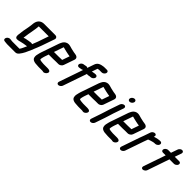

<svg xmlns="http://www.w3.org/2000/svg" viewBox="179 -1826 3110 3110"><g transform="rotate(45 1734.0 -271.0)"><path d="M408 -132C391 -144 363 -135 339 -132L324 -130C323 -129 319 -128 316 -128C288 -125 262 -118 236 -109C239 -123 240 -129 241 -143L244 -165C245 -180 247 -190 250 -208C258 -244 263 -282 269 -316L275 -352C277 -366 278 -379 279 -390C280 -402 279 -405 282 -413H509L446 -229C435 -197 420 -166 408 -132ZM536 -230 612 -449C617 -463 616 -474 609 -484C597 -501 586 -503 554 -503H317C259 -503 214 -477 194 -419C183 -386 186 -368 181 -337C175 -301 172 -268 163 -230C155 -199 153 -172 149 -145L147 -124L145 -109C136 -65 135 -18 178 -15C204 -15 229 -22 250 -28C266 -33 290 -36 308 -41L323 -43C337 -45 350 -47 363 -49C366 -49 371 -50 375 -51C356 -14 341 33 317 64H152C143 64 118 61 111 60L102 58C90 57 77 60 65 67C25 90 21 143 58 147L68 149C80 150 109 154 121 154H309C338 154 357 138 373 118C393 92 408 70 424 38C442 -3 461 -41 479 -83L482 -94C501 -141 520 -183 536 -230Z M851 -294H757C754 -294 751 -294 748 -293L802 -449C803 -451 803 -455 806 -460C819 -456 829 -456 841 -451C874 -441 911 -436 945 -428L962 -426C966 -425 970 -424 975 -423H977L933 -296H914C901 -296 866 -294 851 -294ZM883 -206H937C948 -205 960 -209 976 -218C992 -227 1003 -240 1009 -257L1073 -441C1088 -490 1051 -511 1004 -515L988 -517L973 -520C954 -523 935 -530 915 -533C886 -539 862 -552 827 -552C792 -552 757 -531 739 -503C731 -491 718 -465 712 -449L606 -142C602 -129 598 -118 596 -108C586 -70 579 -40 585 -14C590 35 642 52 713 52C724 52 732 54 743 54H835C840 54 843 56 847 57C870 65 901 45 913 25C940 -18 904 -36 866 -36H765C758 -37 752 -38 744 -38C740 -38 735 -38 729 -39C709 -39 695 -45 680 -49C679 -54 675 -65 678 -74C683 -96 687 -118 696 -143L718 -205C721 -204 723 -204 726 -204H820C835 -204 869 -206 883 -206Z M1175 36C1199 36 1228 15 1236 -9L1378 -421C1385 -417 1392 -416 1402 -418L1412 -419C1421 -421 1438 -425 1449 -425H1456C1481 -425 1509 -445 1518 -470C1526 -494 1512 -515 1488 -515H1481C1468 -515 1441 -511 1428 -508L1417 -506C1414 -505 1409 -504 1406 -503L1440 -601C1449 -603 1463 -604 1470 -606H1530C1555 -606 1582 -627 1590 -651C1598 -675 1586 -696 1561 -696H1514C1503 -696 1494 -696 1487 -695C1428 -687 1375 -674 1353 -611L1312 -492C1304 -501 1294 -504 1280 -501C1271 -498 1252 -496 1240 -493H1234C1221 -492 1208 -486 1197 -476C1173 -456 1168 -428 1181 -413C1194 -398 1216 -402 1242 -408C1260 -411 1274 -412 1288 -421L1146 -9C1138 15 1151 36 1175 36Z M1760 -294H1666C1663 -294 1660 -294 1657 -293L1711 -449C1712 -451 1712 -455 1715 -460C1728 -456 1738 -456 1750 -451C1783 -441 1820 -436 1854 -428L1871 -426C1875 -425 1879 -424 1884 -423H1886L1842 -296H1823C1810 -296 1775 -294 1760 -294ZM1792 -206H1846C1857 -205 1869 -209 1885 -218C1901 -227 1912 -240 1918 -257L1982 -441C1997 -490 1960 -511 1913 -515L1897 -517L1882 -520C1863 -523 1844 -530 1824 -533C1795 -539 1771 -552 1736 -552C1701 -552 1666 -531 1648 -503C1640 -491 1627 -465 1621 -449L1515 -142C1511 -129 1507 -118 1505 -108C1495 -70 1488 -40 1494 -14C1499 35 1551 52 1622 52C1633 52 1641 54 1652 54H1744C1749 54 1752 56 1756 57C1779 65 1810 45 1822 25C1849 -18 1813 -36 1775 -36H1674C1667 -37 1661 -38 1653 -38C1649 -38 1644 -38 1638 -39C1618 -39 1604 -45 1589 -49C1588 -54 1584 -65 1587 -74C1592 -96 1596 -118 1605 -143L1627 -205C1630 -204 1632 -204 1635 -204H1729C1744 -204 1778 -206 1792 -206Z M2104 -448 2041 -265C2024 -217 2014 -170 1996 -123L1939 45C1930 70 1944 90 1969 90C1994 90 2020 70 2029 45L2086 -121C2104 -168 2114 -217 2131 -265L2194 -448C2202 -472 2189 -493 2165 -493C2141 -493 2112 -472 2104 -448ZM2151 -637C2142 -611 2157 -589 2183 -589C2208 -589 2234 -609 2243 -634C2252 -660 2238 -682 2212 -682C2187 -682 2160 -662 2151 -637Z M2438 -294H2344C2341 -294 2338 -294 2335 -293L2389 -449C2390 -451 2390 -455 2393 -460C2406 -456 2416 -456 2428 -451C2461 -441 2498 -436 2532 -428L2549 -426C2553 -425 2557 -424 2562 -423H2564L2520 -296H2501C2488 -296 2453 -294 2438 -294ZM2470 -206H2524C2535 -205 2547 -209 2563 -218C2579 -227 2590 -240 2596 -257L2660 -441C2675 -490 2638 -511 2591 -515L2575 -517L2560 -520C2541 -523 2522 -530 2502 -533C2473 -539 2449 -552 2414 -552C2379 -552 2344 -531 2326 -503C2318 -491 2305 -465 2299 -449L2193 -142C2189 -129 2185 -118 2183 -108C2173 -70 2166 -40 2172 -14C2177 35 2229 52 2300 52C2311 52 2319 54 2330 54H2422C2427 54 2430 56 2434 57C2457 65 2488 45 2500 25C2527 -18 2491 -36 2453 -36H2352C2345 -37 2339 -38 2331 -38C2327 -38 2322 -38 2316 -39C2296 -39 2282 -45 2267 -49C2266 -54 2262 -65 2265 -74C2270 -96 2274 -118 2283 -143L2305 -205C2308 -204 2310 -204 2313 -204H2407C2422 -204 2456 -206 2470 -206Z M2776 -476 2741 -374C2732 -349 2720 -318 2711 -293L2603 21C2595 45 2609 66 2633 66C2657 66 2685 45 2693 21L2802 -295C2810 -318 2821 -347 2829 -369C2851 -378 2881 -389 2905 -394C2915 -396 2926 -400 2936 -400C2941 -401 2946 -401 2951 -401H2961C2985 -401 3014 -422 3022 -446C3030 -470 3016 -491 2992 -491H2982C2975 -491 2969 -491 2963 -490C2955 -490 2945 -489 2935 -486C2910 -481 2886 -475 2863 -467L2866 -476C2875 -501 2862 -521 2837 -521C2812 -521 2785 -501 2776 -476Z M3283 -594 3243 -479H3178C3154 -479 3125 -458 3117 -434C3109 -410 3123 -389 3147 -389H3212L3081 -8C3073 16 3085 37 3109 37C3133 37 3163 16 3171 -8L3301 -387H3405C3429 -387 3458 -408 3466 -432C3474 -456 3460 -477 3436 -477H3332L3373 -594C3381 -618 3366 -639 3342 -639C3318 -639 3291 -618 3283 -594Z"/></g></svg>

Font: Electronic
Style: BlkSuIt
Weight: 900
Version: Version 1.011